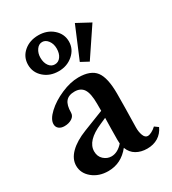

<svg xmlns="http://www.w3.org/2000/svg" viewBox="-185 -846 854 955"><g transform="rotate(-30 242.0 -369.0)"><path d="M187.5 -542.5Q137.2 -542.5 103.8 -572.3Q70.3 -602.1 70.3 -646Q70.3 -690.9 103.8 -719.7Q137.2 -748.5 187.5 -748.5Q237.8 -748.5 271.2 -718.8Q304.7 -689 304.7 -646Q304.7 -602.5 270.5 -572.5Q236.3 -542.5 187.5 -542.5ZM344.2 -506.8 300.3 -530.3 376 -710.4 453.1 -668.9ZM187.5 -581.5Q208.5 -581.5 221.4 -599.4Q234.4 -617.2 234.4 -646Q234.4 -672.9 220.5 -691.4Q206.5 -710 187.5 -710Q167.5 -710 154.3 -690.9Q141.1 -671.9 141.1 -646Q141.1 -617.7 154.1 -599.6Q167 -581.5 187.5 -581.5ZM152.8 11.2Q99.6 11.2 63 -18.6Q26.4 -48.3 26.4 -91.8Q26.4 -130.4 59.6 -163.6Q92.8 -196.8 153.8 -220.7L271 -266.6V-307.1Q271 -366.2 254.9 -391.1Q238.8 -416 203.6 -416Q168.9 -416 152.8 -396.2Q136.7 -376.5 136.7 -334.5Q136.7 -314.5 118.7 -303Q100.6 -291.5 75.7 -291.5Q55.7 -291.5 43.9 -301.3Q32.2 -311 32.2 -327.6Q32.2 -355.5 67.6 -388.4Q103 -421.4 156 -444.3Q209 -467.3 255.4 -467.3Q325.2 -467.3 353.8 -429.9Q382.3 -392.6 382.3 -300.8Q382.3 -235.8 379.4 -108.9Q378.9 -83 386.7 -62.5Q394.5 -42 410.6 -42Q418.9 -42 432.9 -49.1Q446.8 -56.2 459 -67.9L480 -52.7Q465.8 -21.5 439 -5.1Q412.1 11.2 376.5 11.2Q340.8 11.2 314.5 -4.2Q288.1 -19.5 276.4 -50.8Q227.1 11.2 152.8 11.2ZM139.6 -108.9Q139.6 -79.6 158.9 -62Q178.2 -44.4 202.6 -44.4Q238.3 -44.4 269.5 -79.6Q268.6 -94.2 268.6 -102.5Q268.6 -123 269.3 -164.3Q270 -205.6 270.5 -226.6L236.3 -211.4Q139.6 -169.9 139.6 -108.9Z"/></g></svg>

Font: Elstob 6pt SemiBold
Style: Regular
Weight: 600
Designer: Peter S. Baker
Version: Version 1.015